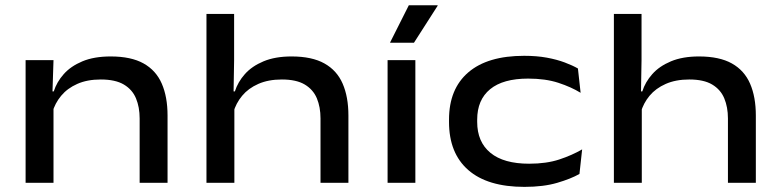

<svg xmlns="http://www.w3.org/2000/svg" viewBox="-20 -714 3044 750"><path d="M525.5 0V-251.5Q525.5 -295.5 511.2 -329.8Q497 -364 463.8 -383.8Q430.5 -403.5 373.5 -403.5Q320.5 -403.5 281.8 -386.2Q243 -369 218.8 -339.8Q194.5 -310.5 184.5 -274.5L169 -357H190Q201.5 -393.5 229 -424.5Q256.5 -455.5 302 -474.5Q347.5 -493.5 412.5 -493.5Q492 -493.5 540.8 -466.2Q589.5 -439 612 -387.2Q634.5 -335.5 634.5 -262.5V0ZM80 0V-479H189L184.5 -339.5L189 -326V0Z M1232 0V-251.5Q1232 -295.5 1217.8 -329.8Q1203.5 -364 1170.5 -383.8Q1137.5 -403.5 1081 -403.5Q1028 -403.5 989 -386.2Q950 -369 925.8 -339.8Q901.5 -310.5 891.5 -274.5L875 -357H897.5Q909 -393.5 936.5 -424.5Q964 -455.5 1009.5 -474.5Q1055 -493.5 1119 -493.5Q1198.5 -493.5 1247.2 -466.2Q1296 -439 1318.5 -387.2Q1341 -335.5 1341 -262.5V0ZM786.5 0V-659.5H894.5V-479L892 -331L895.5 -326V0Z M1494 0V-479H1602.5V0ZM1577 -693.5H1689.5V-691.5L1597 -547H1504V-548.5Z M2028.5 16Q1884.5 16 1809.2 -49.8Q1734 -115.5 1734 -237.5V-247Q1734 -366.5 1809.2 -431.2Q1884.5 -496 2027.5 -496Q2076.5 -496 2116 -488.8Q2155.5 -481.5 2186 -470Q2216.5 -458.5 2237.5 -446.5L2248 -351.5Q2211.5 -374 2161.2 -390.5Q2111 -407 2043 -407Q1945 -407 1894.5 -365.5Q1844 -324 1844 -246.5V-238Q1844 -159.5 1895.8 -117Q1947.5 -74.5 2047 -74.5Q2114.5 -74.5 2164.5 -91Q2214.5 -107.5 2254 -130.5L2243.5 -34.5Q2210 -15.5 2156.5 0.2Q2103 16 2028.5 16Z M2823.5 0V-251.5Q2823.5 -295.5 2809.2 -329.8Q2795 -364 2762 -383.8Q2729 -403.5 2672.5 -403.5Q2619.5 -403.5 2580.5 -386.2Q2541.5 -369 2517.2 -339.8Q2493 -310.5 2483 -274.5L2466.5 -357H2489Q2500.5 -393.5 2528 -424.5Q2555.5 -455.5 2601 -474.5Q2646.5 -493.5 2710.5 -493.5Q2790 -493.5 2838.8 -466.2Q2887.5 -439 2910 -387.2Q2932.5 -335.5 2932.5 -262.5V0ZM2378 0V-659.5H2486V-479L2483.5 -331L2487 -326V0Z"/></svg>

Font: Anek Latin Expanded Medium
Style: Regular
Weight: 500
Width: 7
Designer: Yesha Goshar
Foundry: Ek Type
Version: Version 1.003